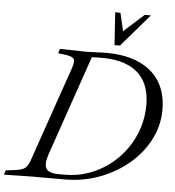

<svg xmlns="http://www.w3.org/2000/svg" viewBox="-91 -996 960 1056"><g transform="rotate(5 389.0 -468.5)"><path d="M-30 3 -22 -22 -1 -24Q38 -28 59 -33.5Q80 -39 91 -52Q102 -65 110 -88L293 -617Q306 -655 294 -668Q282 -681 228 -686L209 -688L217 -713L364 -710L447 -713Q557 -717 635.5 -687.5Q714 -658 758 -598Q802 -538 807 -450Q812 -359 774.5 -278Q737 -197 666.5 -134.5Q596 -72 503 -36Q410 0 304 0H119ZM270 -26H304Q373 -26 435 -48Q497 -70 549 -109.5Q601 -149 639 -202.5Q677 -256 697.5 -319.5Q718 -383 717 -453Q715 -572 642.5 -630Q570 -688 431 -684L365 -682L400 -696L206 -133Q186 -75 200.5 -50.5Q215 -26 270 -26ZM514 -760 502 -940H531L562 -806H516L665 -940H699L544 -760Z"/></g></svg>

Font: Baskervville
Style: Italic
Weight: 400
Italic angle: -18°
Designer: ANRT
Foundry: ANRT
Version: Version 1.100